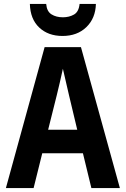

<svg xmlns="http://www.w3.org/2000/svg" viewBox="-20 -957 640 977"><path d="M468 -937H385Q381 -897 356.5 -883Q332 -869 300 -869Q266 -869 242 -884Q218 -899 215 -937H132Q134 -860 179.5 -817Q225 -774 298 -774Q373 -774 419.5 -819Q466 -864 468 -937ZM269 -473Q277 -507 285 -540Q293 -573 300 -607Q308 -573 315.5 -540Q323 -507 331 -473L373 -297H225ZM445 0H590L392 -717H207L10 0H151L195 -177H402Z"/></svg>

Font: Noto Sans Mono UI
Style: Bold
Weight: 700
Designer: Monotype Design team
Foundry: Monotype Imaging Inc.
Version: 1.000